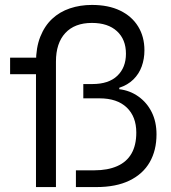

<svg xmlns="http://www.w3.org/2000/svg" viewBox="-20 -759 694 779"><path d="M126 0V-506Q126 -566 143.5 -610Q161 -654 191.5 -682.5Q222 -711 263.5 -725Q305 -739 353 -739Q420 -739 467.5 -716Q515 -693 540.5 -651.5Q566 -610 566 -555Q566 -520 555 -489.5Q544 -459 521 -436.5Q498 -414 464 -403V-397Q507 -392 541.5 -367.5Q576 -343 595.5 -304Q615 -265 615 -214Q615 -149 587.5 -101Q560 -53 505.5 -26.5Q451 0 371 0H288V-68H363Q417 -68 455.5 -85Q494 -102 513.5 -136Q533 -170 533 -221Q533 -286 494 -323Q455 -360 384 -360H318V-418H355Q421 -418 456 -451.5Q491 -485 491 -541Q491 -599 454.5 -632.5Q418 -666 353 -666Q283 -666 245 -625Q207 -584 207 -509V0ZM21 -458V-525H171V-458Z"/></svg>

Font: Mona Sans ExtraLight
Style: Regular
Weight: 400
Version: Version 2.000